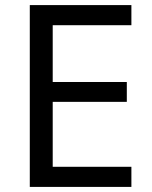

<svg xmlns="http://www.w3.org/2000/svg" viewBox="-20 -734 596 754"><path d="M496 0H97V-714H496V-635H187V-412H478V-334H187V-79H496Z"/></svg>

Font: Noto Sans Old North Arabian
Style: Regular
Weight: 400
Designer: Monotype Design Team
Foundry: Monotype Imaging Inc.
Version: Version 2.001; ttfautohint (v1.8.4.7-5d5b)